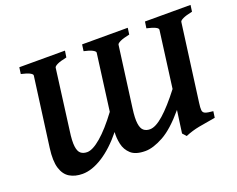

<svg xmlns="http://www.w3.org/2000/svg" viewBox="-103 -796 1225 992"><g transform="rotate(-20 510.0 -300.0)"><path d="M78.6 -615.2H329.6L324.2 -579.6Q287.1 -571.8 271.5 -564Q255.9 -556.2 254.4 -549.3L210.9 -216.8Q203.1 -163.1 206.8 -134Q210.4 -105 223.9 -94Q237.3 -83 258.8 -83Q289.1 -83 335.9 -123Q382.8 -163.1 439 -238.8L480 -549.3Q481 -556.2 465.3 -564.7Q449.7 -573.2 418.9 -579.6L423.8 -615.2H674.8L669.9 -579.6Q634.3 -572.3 617.7 -564.2Q601.1 -556.2 600.1 -549.3L555.7 -215.8Q548.3 -162.1 552.5 -133.3Q556.6 -104.5 570.1 -93.8Q583.5 -83 604 -83Q635.3 -83 680.2 -122.6Q725.1 -162.1 784.2 -238.8L825.2 -549.3Q827.6 -565.4 764.2 -579.6L769.5 -615.2H1020L1015.1 -579.6Q979.5 -572.3 962.9 -564.2Q946.3 -556.2 945.3 -549.3L888.7 -125.5Q884.8 -98.1 886.2 -84.7Q887.7 -71.3 900.4 -66.4Q913.1 -61.5 942.9 -59.1L938 -24.4Q888.7 -16.6 847.7 -8.8Q806.6 -1 770 14.6L751.5 -5.9L768.6 -129.4Q700.2 -47.9 643.1 -16.6Q585.9 14.6 543.5 14.6Q490.2 14.6 464.6 -8.8Q439 -32.2 431.6 -66.4Q424.3 -100.6 426.8 -132.3Q369.1 -61 309.6 -23.2Q250 14.6 198.2 14.6Q157.7 14.6 128.4 -2.7Q99.1 -20 86.7 -60.3Q74.2 -100.6 83.5 -169.4L134.3 -549.3Q135.7 -556.2 121.3 -564.2Q106.9 -572.3 73.7 -579.6Z"/></g></svg>

Font: Gentium Plus
Style: Bold Italic
Weight: 700
Italic angle: -8°
Designer: Victor Gaultney, Annie Olsen, Iska Routamaa, Becca Hirsbrunner
Foundry: SIL International
Version: Version 6.101